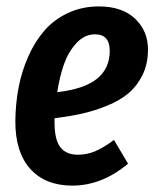

<svg xmlns="http://www.w3.org/2000/svg" viewBox="-20 -563 490 598"><path d="M288.1 -543Q360.8 -543 401.4 -504.2Q441.9 -465.3 440.9 -405.8Q440.4 -362.8 423.6 -328.9Q406.7 -294.9 380.4 -272.7Q354 -250.5 314.9 -234.4Q275.9 -218.3 237.1 -209.5Q198.2 -200.7 149.9 -194.8V-181.2Q149.9 -127.4 168.2 -104.2Q186.5 -81.1 222.2 -81.1Q251 -81.1 276.6 -92Q302.2 -103 335 -127L378.9 -53.2Q297.4 15.1 205.1 15.1Q121.1 15.1 74.2 -37.1Q27.3 -89.4 27.8 -186Q28.3 -239.7 37.8 -290Q47.4 -340.3 67.9 -386.7Q88.4 -433.1 118.2 -467.5Q147.9 -502 191.7 -522.5Q235.4 -543 288.1 -543ZM158.2 -275.9Q242.2 -285.6 282 -317.6Q321.8 -349.6 321.8 -404.8Q321.8 -456.1 275.9 -456.1Q243.2 -456.1 218 -428.7Q192.9 -401.4 179.4 -363.3Q166 -325.2 158.2 -275.9Z"/></svg>

Font: Fira Sans Compressed Medium
Style: Italic
Weight: 500
Width: 3
Italic angle: -8°
Designer: Carrois Corporate & Edenspiekermann AG
Foundry: Carrois Corporate GbR & Edenspiekermann AG
Version: Version 4.203;PS 004.203;hotconv 1.0.88;makeotf.lib2.5.64775